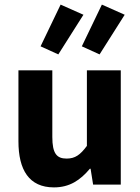

<svg xmlns="http://www.w3.org/2000/svg" viewBox="-20 -801 608 833"><path d="M156 -600 233 -565 342 -737 243 -781ZM335 -600 412 -565 521 -737 422 -781ZM60 -188C60 -64 106 12 214 12C282 12 328 -19 370 -69H373L384 0H504V-496H357V-168C328 -129 306 -113 269 -113C226 -113 207 -135 207 -207V-496H60Z"/></svg>

Font: Cambridge Sans Bold
Style: Regular
Weight: 700
Version: Version 2.020;PS 002.020;hotconv 1.0.88;makeotf.lib2.5.64775